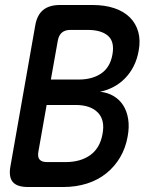

<svg xmlns="http://www.w3.org/2000/svg" viewBox="-20 -750 640 770"><path d="M221 -730H350Q401 -730 439 -717Q477 -704 501 -680Q525 -656 534.5 -622Q544 -588 536 -546Q530 -512 516 -484.5Q502 -457 481.5 -436Q461 -415 435.5 -401.5Q410 -388 381 -382Q412 -379 436 -364.5Q460 -350 474.5 -327Q489 -304 494 -272.5Q499 -241 492 -203Q484 -157 462 -119.5Q440 -82 406.5 -55Q373 -28 329 -14Q285 0 234 0H92Q48 0 31 -20.5Q14 -41 22 -84L121 -646Q128 -689 152.5 -709.5Q177 -730 221 -730ZM167 -329 134 -142Q130 -121 138.5 -110.5Q147 -100 169 -100H243Q303 -100 342 -128Q381 -156 391 -212Q402 -268 372.5 -298.5Q343 -329 283 -329ZM184 -431H296Q350 -431 386 -455.5Q422 -480 431 -532Q440 -583 413 -606.5Q386 -630 332 -630H262Q241 -630 228.5 -619.5Q216 -609 212 -588Z"/></svg>

Font: Maple Mono NL Medium
Style: Italic
Weight: 500
Italic angle: -10°
Monospace: yes
Designer: subframe7536
Version: Version 7.000